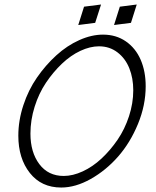

<svg xmlns="http://www.w3.org/2000/svg" viewBox="-20 -839 700 859"><path d="M432.1 -818.8 356 -809.1 330.1 -727.1 405.8 -736.8ZM591.8 -818.8 516.1 -809.1 490.2 -727.1 565.9 -736.8ZM253.9 0Q317.9 0 386 -38.3Q454.1 -76.7 508.3 -138.4Q562.5 -200.2 597.2 -284.2Q631.8 -368.2 631.8 -453.1Q631.8 -519.5 609.4 -571.5Q586.9 -623.5 543.2 -653.8Q499.5 -684.1 440.9 -684.1Q389.6 -684.1 335 -659.7Q280.3 -635.3 232.2 -591.6Q184.1 -547.9 145.5 -492.2Q106.9 -436.5 84.5 -368.2Q62 -299.8 62 -231.9Q62 -130.4 113.5 -65.2Q165 0 253.9 0ZM422.9 -631.8Q470.2 -631.8 505.6 -604.7Q541 -577.6 558.6 -533.4Q576.2 -489.3 576.2 -435.1Q576.2 -377 557.1 -318.8Q538.1 -260.7 505.9 -213.6Q473.6 -166.5 434.1 -129.6Q394.5 -92.8 350.1 -72.3Q305.7 -51.8 265.1 -51.8Q195.8 -51.8 156 -104.7Q116.2 -157.7 116.2 -241.2Q116.2 -301.8 135 -361.6Q153.8 -421.4 185.8 -469Q217.8 -516.6 257.1 -554Q296.4 -591.3 339.8 -611.6Q383.3 -631.8 422.9 -631.8Z"/></svg>

Font: Comic Neue Angular
Style: Italic
Weight: 400
Italic angle: -12°
Designer: Craig Rozynski
Foundry: Craig Rozynski
Version: Version 2.003